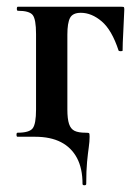

<svg xmlns="http://www.w3.org/2000/svg" viewBox="-20 -406 414 570"><path d="M225 140Q225 94 208.5 63Q192 32 161 16Q130 0 84 0H32Q29 0 29 -6Q29 -12 32 -12Q67 -12 77 -25Q87 -38 87 -81V-305Q87 -349 77 -361.5Q67 -374 33 -374Q30 -374 30 -380Q30 -386 33 -386H340Q347 -386 348 -384.5Q349 -383 349 -377Q348 -347 346 -311.5Q344 -276 344 -256Q344 -254 338.5 -254Q333 -254 332 -256Q312 -317 282 -342.5Q252 -368 220 -368Q196 -368 188 -353Q180 -338 180 -303V-81Q180 -53 185 -38Q190 -23 201.5 -17.5Q213 -12 234 -12Q243 -12 244.5 -10.5Q246 -9 246 0Q246 14 243.5 31.5Q241 49 238.5 74.5Q236 100 236 140Q236 144 230.5 144Q225 144 225 140Z"/></svg>

Font: Cormorant Light
Style: Regular
Weight: 300
Designer: Christian Thalmann (Catharsis Fonts)
Foundry: Catharsis Fonts
Version: Version 4.000